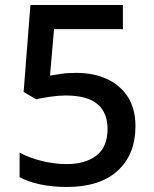

<svg xmlns="http://www.w3.org/2000/svg" viewBox="-20 -734 612 764"><path d="M283 -444Q354 -444 407 -419Q460 -394 489.5 -347Q519 -300 519 -232Q519 -119 448 -54.5Q377 10 246 10Q190 10 141.5 0Q93 -10 58 -29V-127Q95 -106 146.5 -93.5Q198 -81 245 -81Q319 -81 363.5 -115Q408 -149 408 -221Q408 -286 367.5 -320Q327 -354 241 -354Q213 -354 179 -349Q145 -344 124 -339L74 -368L101 -714H469V-618H195L179 -433Q196 -436 222 -440Q248 -444 283 -444Z"/></svg>

Font: Noto Sans Vithkuqi Medium
Style: Regular
Weight: 500
Version: Version 1.001